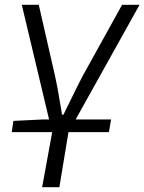

<svg xmlns="http://www.w3.org/2000/svg" viewBox="-20 -552 603 802"><path d="M36 -47 159 -53H185L71 -532H142L210 -234Q219 -196 233 -110L239 -73H245L273 -130Q307 -200 325 -234L490 -532H563L296 -53H444L435 0H266L228 230H156L198 0H29Z"/></svg>

Font: Nebula Sans Book
Style: Regular
Weight: 400
Italic angle: -9°
Designer: Paul D. Hunt for Adobe (as Source Sans)
Foundry: Nebula Entertainment & Broadcasting LLC
Version: Version 1.010